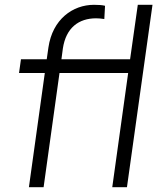

<svg xmlns="http://www.w3.org/2000/svg" viewBox="-20 -777 667 797"><path d="M100 0H161L227 -474H512L446 0H507L613 -757H552L520 -531H235L241 -576C254 -662 307 -701 379 -701C386 -701 403 -700 413 -698L416 -753C405 -756 388 -757 370 -757C282 -757 198 -697 181 -580L174 -531H67L59 -474H166Z"/></svg>

Font: Mluvka Light
Style: Italic
Weight: 300
Italic angle: -8°
Designer: Modified by Jiří Krblich, Original typeface by Gumpita Rahayu
Foundry: Gumpita Rahayu & Jiří Krblich
Version: Version 2.000;Glyphs 3.1.1 (3134)